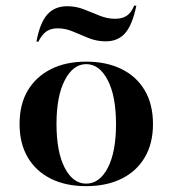

<svg xmlns="http://www.w3.org/2000/svg" viewBox="-20 -647 610 679"><path d="M284.7 11.3Q212.9 11.3 160.1 -14.9Q107.3 -41.1 78.2 -90.3Q49.2 -139.5 49.2 -208.1Q49.2 -278.2 78.2 -327Q107.3 -375.8 160.1 -402.4Q212.9 -429 284.7 -429Q356.5 -429 409.7 -402.8Q462.9 -376.6 491.9 -327.4Q521 -278.2 521 -208.1Q521 -139.5 491.9 -90.3Q462.9 -41.1 409.7 -14.9Q356.5 11.3 284.7 11.3ZM284.7 2.4Q332.3 2.4 361.3 -53.6Q390.3 -109.7 390.3 -208.1Q390.3 -307.3 360.9 -363.7Q331.5 -420.2 284.7 -420.2Q238.7 -420.2 209.3 -363.7Q179.8 -307.3 179.8 -208.9Q179.8 -109.7 208.9 -53.6Q237.9 2.4 284.7 2.4ZM354 -500.8Q321.8 -500.8 293.1 -512.5Q264.5 -524.2 237.9 -535.5Q211.3 -546.8 183.9 -546.8Q160.5 -546.8 144.8 -536.3Q129 -525.8 115.3 -499.2L108.9 -500Q121 -566.1 147.2 -595.6Q173.4 -625 217.7 -625Q249.2 -625 277.4 -613.7Q305.6 -602.4 332.7 -591.5Q359.7 -580.6 387.1 -580.6Q411.3 -580.6 427.4 -590.7Q443.5 -600.8 454.8 -627.4L462.1 -626.6Q448.4 -559.7 423 -530.2Q397.6 -500.8 354 -500.8Z"/></svg>

Font: Playfair 144pt SemiExpanded ExtraBold
Style: Regular
Weight: 800
Width: 6
Designer: Claus Eggers Sørensen
Foundry: Claus Eggers Sørensen
Version: Version 2.203